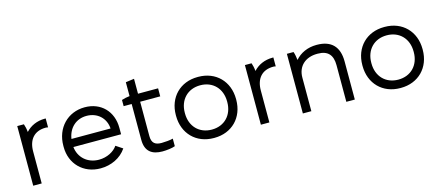

<svg xmlns="http://www.w3.org/2000/svg" viewBox="-48 -1131 3707 1617"><g transform="rotate(-15 1805.5 -322.0)"><path d="M90 0H164V-279C164 -384 220 -445 317 -445C325 -445 331 -444 338 -442V-520H330C261 -520 203 -493 163 -449C161 -474 155 -501 148 -520H90Z M677 6C769 6 855 -34 904 -107L845 -146C816 -102 754 -68 683 -68C583 -68 511 -134 501 -227H917V-283C917 -427 820 -526 679 -526C530 -526 422 -414 422 -259V-248C422 -102 527 6 677 6ZM503 -297C517 -390 583 -452 675 -452C769 -452 838 -389 844 -297Z M1217 3C1253 3 1304 -3 1328 -13V-79C1306 -72 1255 -68 1228 -68C1174 -68 1143 -88 1143 -150V-450H1318V-520H1143V-650L1069 -640V-519C1046 -517 1020 -511 999 -504V-450H1069V-137C1069 -35 1128 3 1217 3Z M1664 6H1669C1822 6 1929 -102 1929 -257V-263C1929 -418 1822 -526 1669 -526H1664C1511 -526 1404 -418 1404 -263V-257C1404 -102 1511 6 1664 6ZM1666 -67C1557 -67 1482 -144 1482 -257V-263C1482 -376 1557 -453 1666 -453H1667C1776 -453 1851 -376 1851 -263V-257C1851 -144 1776 -67 1667 -67Z M2075 0H2149V-279C2149 -384 2205 -445 2302 -445C2310 -445 2316 -444 2323 -442V-520H2315C2246 -520 2188 -493 2148 -449C2146 -474 2140 -501 2133 -520H2075Z M2441 0H2515V-293C2515 -393 2585 -454 2687 -454H2692C2783 -454 2820 -405 2820 -320V0H2894V-333C2894 -459 2831 -528 2703 -528H2700C2624 -528 2558 -498 2514 -447C2512 -470 2506 -501 2499 -520H2441Z M3290 6H3295C3448 6 3555 -102 3555 -257V-263C3555 -418 3448 -526 3295 -526H3290C3137 -526 3030 -418 3030 -263V-257C3030 -102 3137 6 3290 6ZM3292 -67C3183 -67 3108 -144 3108 -257V-263C3108 -376 3183 -453 3292 -453H3293C3402 -453 3477 -376 3477 -263V-257C3477 -144 3402 -67 3293 -67Z"/></g></svg>

Font: Fixel Display Regular
Style: Regular
Weight: 400
Designer: AlfaBravo + MacPaw
Foundry: Kyrylo Tkachov, Marchela Mozhyna, Serhii Makarenko, Maria Weinstein, Zakhar Kryvoshyya
Version: Version 1.211